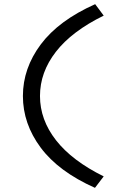

<svg xmlns="http://www.w3.org/2000/svg" viewBox="-20 -719 625 922"><path d="M436 183Q261 105 175.5 -10Q90 -125 90 -258Q90 -391 176 -506Q262 -621 437 -699L478 -644Q325 -569 248.5 -470.5Q172 -372 172 -258Q172 -144 249 -45.5Q326 53 478 128Z"/></svg>

Font: Lexend Peta Light
Style: Regular
Weight: 300
Version: Version 1.007